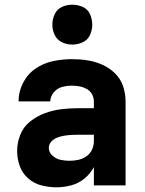

<svg xmlns="http://www.w3.org/2000/svg" viewBox="-20 -790 616 818"><path d="M221 8Q253 8 284 -0.5Q315 -9 340 -29.5Q365 -50 380 -78V0H515V-357Q515 -391 504.5 -422.5Q494 -454 470 -477.5Q446 -501 415.5 -514.5Q385 -528 352.5 -533Q320 -538 286 -538Q246 -538 205.5 -529.5Q165 -521 131 -497.5Q97 -474 78 -436.5Q59 -399 59 -358H194Q195 -380 209.5 -397Q224 -414 244.5 -419.5Q265 -425 286 -425Q303 -425 319 -422Q335 -419 349.5 -411Q364 -403 372 -388.5Q380 -374 380 -357V-329H311Q275 -329 239.5 -324.5Q204 -320 170.5 -307.5Q137 -295 108.5 -272.5Q80 -250 66.5 -216Q53 -182 53 -147Q53 -114 64 -83Q75 -52 100 -30Q125 -8 157 0Q189 8 221 8ZM276 -105Q257 -105 238 -109Q219 -113 203.5 -127Q188 -141 188 -160Q188 -175 198.5 -186.5Q209 -198 223 -203.5Q237 -209 251.5 -211.5Q266 -214 281 -215Q296 -216 311 -216H380V-189Q380 -170 372 -152.5Q364 -135 348 -124Q332 -113 313.5 -109Q295 -105 276 -105ZM288 -600Q311 -600 332.5 -610Q354 -620 363.5 -641Q373 -662 373 -685Q373 -708 363.5 -729.5Q354 -751 332.5 -760.5Q311 -770 288 -770Q265 -770 244 -760.5Q223 -751 213 -729.5Q203 -708 203 -685Q203 -662 213 -641Q223 -620 244 -610Q265 -600 288 -600Z"/></svg>

Font: Iosevka Sparkle Extrabold
Style: Regular
Weight: 800
Designer: Belleve Invis
Foundry: Belleve Invis
Version: Version 4.5.0; ttfautohint (v1.8.3)